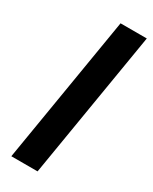

<svg xmlns="http://www.w3.org/2000/svg" viewBox="-191 -775 657 823"><g transform="rotate(30 137.5 -364.0)"><path d="M274.9 -727.5 154.3 0H24.4L145 -727.5Z"/></g></svg>

Font: Inter 20pt SemiBold
Style: Italic
Weight: 600
Italic angle: -9.3988°
Version: Version 4.001;git-66647c0bb